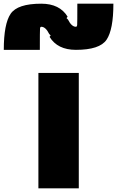

<svg xmlns="http://www.w3.org/2000/svg" viewBox="-208 -1020 634 1040"><path d="M218.8 0H0V-625H218.8ZM7.8 -750H-187.5Q-187.5 -890.6 -150.4 -945.3Q-113.3 -1000 15.6 -1000Q115.2 -1000 158.2 -929.7Q158.2 -929.7 152.3 -921.9Q160.2 -914.1 160.2 -914.1Q179.7 -875 203.1 -875Q209 -875 210 -884.8Q210.9 -894.5 210.9 -1000H406.2Q406.2 -859.4 369.1 -804.7Q332 -750 203.1 -750Q103.5 -750 60.5 -820.3Q60.5 -820.3 66.4 -828.1Q58.6 -835.9 58.6 -835.9Q39.1 -875 15.6 -875Q9.8 -875 8.8 -865.2Q7.8 -855.5 7.8 -750Z"/></svg>

Font: CraftyPE
Style: Regular
Weight: 400
Designer: Erek Butcher
Foundry: Haunted Coop
Version: Version 0.018;April 4, 2024;FontCreator 15.0.0.2962 64-bit